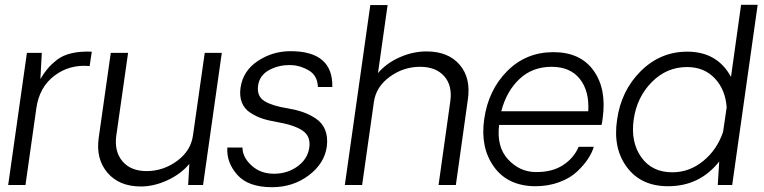

<svg xmlns="http://www.w3.org/2000/svg" viewBox="-20 -770 3179 799"><path d="M362 -555 353 -495Q270 -503 206.5 -455Q143 -407 131 -318L86 0H14L92 -550H154L148 -441Q163 -466 177.5 -483.5Q192 -501 216.5 -520.5Q241 -540 278 -548.5Q315 -557 362 -555Z M903 -550 825 0H763L768 -88Q733 -46 677 -20Q621 6 566 6Q476 6 427 -51.5Q378 -109 391 -198L441 -550H513L464 -206Q455 -140 489.5 -99Q524 -58 590 -58Q659 -58 716.5 -100Q774 -142 783 -206L832 -550Z M1112 9Q1013 9 967.5 -42.5Q922 -94 926 -156H989Q989 -116 1026.5 -81.5Q1064 -47 1120 -47Q1176 -47 1218 -77.5Q1260 -108 1267 -155Q1274 -203 1239 -226.5Q1204 -250 1134 -262Q1098 -268 1072 -276.5Q1046 -285 1021.5 -301Q997 -317 986.5 -343.5Q976 -370 981 -405Q991 -475 1052.5 -516Q1114 -557 1189 -557Q1366 -557 1363 -408H1303Q1301 -456 1265 -477Q1229 -498 1192 -499Q1142 -501 1101 -479Q1060 -457 1054 -414Q1048 -369 1081 -349Q1114 -329 1178 -319Q1213 -313 1240.5 -303.5Q1268 -294 1294.5 -276.5Q1321 -259 1333 -229.5Q1345 -200 1340 -160Q1330 -89 1264.5 -40Q1199 9 1112 9Z M1755 -556Q1845 -556 1892.5 -501Q1940 -446 1927 -356L1877 0H1805L1854 -349Q1863 -414 1828.5 -453Q1794 -492 1728 -492Q1659 -492 1602 -450.5Q1545 -409 1536 -346L1487 0H1415L1521 -749H1593L1553 -466Q1588 -507 1643 -531.5Q1698 -556 1755 -556Z M2488 -278Q2486 -259 2483 -250H2057Q2046 -159 2094 -107Q2142 -55 2208 -54Q2277 -53 2322.5 -82.5Q2368 -112 2388 -159H2451Q2444 -135 2427 -109Q2410 -83 2381.5 -56Q2353 -29 2307.5 -12Q2262 5 2207 5Q2093 4 2035.5 -76Q1978 -156 1995 -274Q2012 -395 2090.5 -474Q2169 -553 2283 -553Q2395 -553 2450 -476.5Q2505 -400 2488 -278ZM2275 -492Q2196 -492 2142 -441.5Q2088 -391 2066 -307H2428Q2433 -391 2393 -441.5Q2353 -492 2275 -492Z M3133 -750 3027 0H2967L2973 -98Q2892 5 2760 5Q2648 5 2589 -74Q2530 -153 2548 -272Q2565 -393 2646.5 -474Q2728 -555 2840 -555Q2965 -555 3022 -450L3064 -750ZM2778 -53Q2849 -53 2906.5 -100Q2964 -147 2989 -221L3004 -323Q2999 -397 2954.5 -444Q2910 -491 2839 -491Q2754 -491 2692 -428Q2630 -365 2617 -272Q2604 -179 2648.5 -116Q2693 -53 2778 -53Z"/></svg>

Font: Oakes Grotesk Light
Style: Italic
Weight: 300
Italic angle: -8°
Designer: Samuel Oakes
Foundry: Samuel Oakes
Version: Version 1.000;PS 001.000;hotconv 1.0.88;makeotf.lib2.5.64775